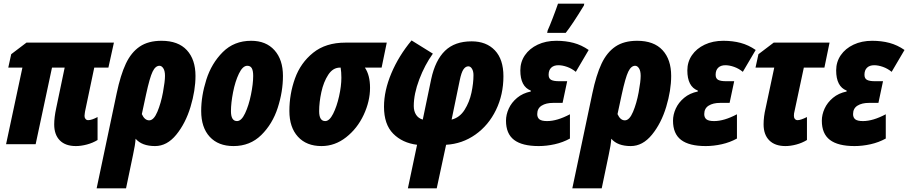

<svg xmlns="http://www.w3.org/2000/svg" viewBox="-20 -785 4943 1045"><path d="M275 -108Q275 -146 286 -197L332 -417H263L174 0H13L102 -417H25L41 -490L124 -553H600L570 -417H493L443 -179Q443 -176 441.5 -169Q440 -162 440 -154Q440 -144 445.5 -137.5Q451 -131 460 -131Q479 -131 511 -148V-23Q485 -7 453 1.5Q421 10 393 10Q336 10 305.5 -21Q275 -52 275 -108Z M615 -277Q636 -377 665 -438.5Q694 -500 740.5 -531.5Q787 -563 859 -563Q950 -563 997 -512Q1044 -461 1044 -372Q1044 -293 1017 -203.5Q990 -114 939.5 -52Q889 10 824 10Q752 10 718 -30Q716 4 704 58L666 240H506ZM878 -372Q878 -399 869 -413Q860 -427 848 -427Q826 -427 810.5 -395Q795 -363 775 -271L752 -164Q767 -130 792 -130Q817 -130 836.5 -176.5Q856 -223 867 -282.5Q878 -342 878 -372Z M1075 -181Q1075 -263 1103 -351.5Q1131 -440 1192.5 -501.5Q1254 -563 1347 -563Q1428 -563 1474 -511.5Q1520 -460 1520 -372Q1520 -286 1491.5 -198Q1463 -110 1402 -50Q1341 10 1251 10Q1168 10 1121.5 -40.5Q1075 -91 1075 -181ZM1358 -372Q1358 -400 1350.5 -413.5Q1343 -427 1326 -427Q1301 -427 1280.5 -384.5Q1260 -342 1248.5 -283Q1237 -224 1237 -180Q1237 -126 1270 -126Q1294 -126 1314 -168.5Q1334 -211 1346 -270Q1358 -329 1358 -372Z M1555 -181Q1555 -273 1585.5 -358Q1616 -443 1684.5 -498Q1753 -553 1860 -553H2085L2057 -417H1966Q1994 -376 1994 -307Q1994 -234 1959.5 -160Q1925 -86 1864 -38Q1803 10 1730 10Q1648 10 1601.5 -41Q1555 -92 1555 -181ZM1838 -362Q1838 -393 1834 -417H1830Q1792 -417 1766.5 -378Q1741 -339 1729 -283.5Q1717 -228 1717 -180Q1717 -126 1750 -126Q1773 -126 1793 -165.5Q1813 -205 1825.5 -261Q1838 -317 1838 -362Z M2250 3Q2170 -7 2120 -57.5Q2070 -108 2070 -204Q2070 -291 2110 -386Q2150 -481 2220 -565L2336 -493Q2292 -432 2262 -353Q2232 -274 2232 -208Q2232 -180 2244.5 -160.5Q2257 -141 2281 -134L2327 -355Q2349 -457 2402 -508.5Q2455 -560 2547 -560Q2627 -560 2673.5 -511Q2720 -462 2720 -370Q2720 -270 2679.5 -186.5Q2639 -103 2567.5 -52.5Q2496 -2 2408 3L2357 240H2200ZM2557 -376Q2557 -397 2549 -410.5Q2541 -424 2529 -424Q2514 -424 2502.5 -407.5Q2491 -391 2482 -347L2438 -134Q2482 -145 2508.5 -187Q2535 -229 2546 -280.5Q2557 -332 2557 -376Z M2734 -128Q2734 -161 2749 -194Q2764 -227 2794.5 -252.5Q2825 -278 2869 -287V-292Q2812 -314 2812 -402Q2812 -448 2837 -484.5Q2862 -521 2906.5 -542Q2951 -563 3008 -563Q3059 -563 3102 -551.5Q3145 -540 3184 -513L3114 -394Q3092 -412 3066.5 -421Q3041 -430 3019 -430Q2994 -430 2980 -416.5Q2966 -403 2966 -378Q2966 -358 2979.5 -350.5Q2993 -343 3023 -343H3067L3042 -225H2990Q2952 -225 2928 -210Q2904 -195 2904 -164Q2904 -145 2916 -135.5Q2928 -126 2958 -126Q3012 -126 3082 -163V-31Q3044 -10 2999.5 0Q2955 10 2912 10Q2822 10 2778 -23.5Q2734 -57 2734 -128ZM2961 -620Q2970 -639 2988.5 -687Q3007 -735 3017 -765H3160L3158 -755Q3096 -653 3059 -606H2958Z M3204 -277Q3225 -377 3254 -438.5Q3283 -500 3329.5 -531.5Q3376 -563 3448 -563Q3539 -563 3586 -512Q3633 -461 3633 -372Q3633 -293 3606 -203.5Q3579 -114 3528.5 -52Q3478 10 3413 10Q3341 10 3307 -30Q3305 4 3293 58L3255 240H3095ZM3467 -372Q3467 -399 3458 -413Q3449 -427 3437 -427Q3415 -427 3399.5 -395Q3384 -363 3364 -271L3341 -164Q3356 -130 3381 -130Q3406 -130 3425.5 -176.5Q3445 -223 3456 -282.5Q3467 -342 3467 -372Z M3643 -128Q3643 -161 3658 -194Q3673 -227 3703.5 -252.5Q3734 -278 3778 -287V-292Q3721 -314 3721 -402Q3721 -448 3746 -484.5Q3771 -521 3815.5 -542Q3860 -563 3917 -563Q3968 -563 4011 -551.5Q4054 -540 4093 -513L4023 -394Q4001 -412 3975.5 -421Q3950 -430 3928 -430Q3903 -430 3889 -416.5Q3875 -403 3875 -378Q3875 -358 3888.5 -350.5Q3902 -343 3932 -343H3976L3951 -225H3899Q3861 -225 3837 -210Q3813 -195 3813 -164Q3813 -145 3825 -135.5Q3837 -126 3867 -126Q3921 -126 3991 -163V-31Q3953 -10 3908.5 0Q3864 10 3821 10Q3731 10 3687 -23.5Q3643 -57 3643 -128Z M4136 -108Q4136 -150 4147 -196L4194 -417H4092L4108 -490L4191 -553H4495L4467 -417H4355L4304 -178Q4301 -169 4301 -154Q4301 -144 4306.5 -137.5Q4312 -131 4321 -131Q4338 -131 4372 -148V-23Q4346 -7 4314.5 1.5Q4283 10 4255 10Q4198 10 4167 -21Q4136 -52 4136 -108Z M4453 -128Q4453 -161 4468 -194Q4483 -227 4513.5 -252.5Q4544 -278 4588 -287V-292Q4531 -314 4531 -402Q4531 -448 4556 -484.5Q4581 -521 4625.5 -542Q4670 -563 4727 -563Q4778 -563 4821 -551.5Q4864 -540 4903 -513L4833 -394Q4811 -412 4785.5 -421Q4760 -430 4738 -430Q4713 -430 4699 -416.5Q4685 -403 4685 -378Q4685 -358 4698.5 -350.5Q4712 -343 4742 -343H4786L4761 -225H4709Q4671 -225 4647 -210Q4623 -195 4623 -164Q4623 -145 4635 -135.5Q4647 -126 4677 -126Q4731 -126 4801 -163V-31Q4763 -10 4718.5 0Q4674 10 4631 10Q4541 10 4497 -23.5Q4453 -57 4453 -128Z"/></svg>

Font: Noto Sans UI CondBlack
Style: Italic
Weight: 900
Width: 3
Italic angle: -12°
Designer: Monotype Design Team
Foundry: Monotype Imaging Inc.
Version: Version 1.001